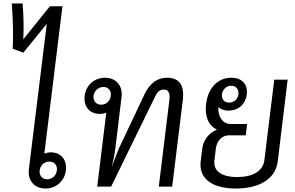

<svg xmlns="http://www.w3.org/2000/svg" viewBox="-20 -1073 1698 1104"><path d="M242 11C303 11 351 -32 359 -93C366 -154 331 -197 272 -197C259 -197 246 -194 235 -190L339 -1037H267L114 -847C117 -907 116 -983 110 -1053H48C55 -952 57 -861 53 -793L114 -770L249 -936L146 -100C138 -35 178 11 242 11ZM208 -93C212 -123 235 -144 264 -144C292 -144 311 -123 307 -93C304 -64 280 -42 252 -42C222 -42 205 -64 208 -93Z M539 0H619L874 -522C885 -544 898 -558 923 -558C948 -558 959 -538 954 -498L893 0H970L1031 -496C1042 -583 1011 -626 940 -626C885 -626 842 -595 812 -533L662 -216L622 -113C630 -144 638 -176 643 -218L679 -516C687 -580 647 -626 584 -626C522 -626 474 -583 467 -522C459 -461 495 -418 553 -418C567 -418 580 -421 591 -425ZM518 -522C522 -551 546 -573 575 -573C603 -573 621 -551 617 -522C613 -492 591 -471 562 -471C533 -471 515 -492 518 -522Z M1336 11C1475 11 1565 -47 1577 -145L1634 -615H1557L1500 -151C1492 -90 1435 -55 1344 -55C1254 -55 1205 -90 1213 -151L1221 -218C1227 -266 1258 -295 1297 -295H1393L1401 -360H1306C1261 -360 1231 -403 1236 -458C1249 -444 1269 -437 1293 -437C1351 -437 1392 -474 1399 -530C1406 -588 1372 -626 1310 -626C1232 -626 1176 -567 1165 -475C1157 -412 1174 -353 1227 -328C1178 -306 1149 -266 1143 -219L1134 -145C1122 -47 1199 11 1336 11ZM1256 -531C1260 -559 1282 -580 1310 -580C1337 -580 1354 -559 1351 -531C1347 -502 1325 -483 1298 -483C1270 -483 1253 -502 1256 -531Z"/></svg>

Font: TPK Tissa Web
Style: Italic
Weight: 400
Italic angle: -7°
Designer: Jacques Le Bailly, Suppakit Chalermlarp | Katatrad Co.,Ltd.
Foundry: Jacques Le Bailly, Cadson Demak Co.,Ltd.
Version: Version 5.000;Glyphs 3.1.2 (3151)